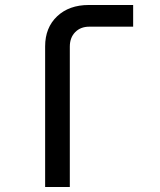

<svg xmlns="http://www.w3.org/2000/svg" viewBox="-20 -750 640 770"><path d="M161 0V-564Q161 -639 209 -684.5Q257 -730 336 -730H514V-643H338Q303 -643 281.5 -621Q260 -599 260 -563V0Z"/></svg>

Font: JetBrains Mono NL Medium
Style: Regular
Weight: 500
Monospace: yes
Designer: Philipp Nurullin, Konstantin Bulenkov
Foundry: JetBrains
Version: Version 2.305; ttfautohint (v1.8.4.7-5d5b)